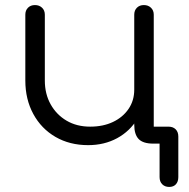

<svg xmlns="http://www.w3.org/2000/svg" viewBox="-20 -567 745 758"><path d="M328 6Q255 6 199 -26.5Q143 -59 111.5 -117Q80 -175 80 -249V-509Q80 -526 90.5 -536.5Q101 -547 118 -547Q135 -547 146 -536.5Q157 -526 157 -509V-249Q157 -196 180 -155Q203 -114 243 -90.5Q283 -67 336 -67Q387 -67 426 -85.5Q465 -104 487.5 -137Q510 -170 510 -213L555 -211Q553 -148 523 -98.5Q493 -49 442.5 -21.5Q392 6 328 6ZM648 171Q631 171 620.5 160.5Q610 150 610 132V0H585Q545 0 527.5 -18Q510 -36 510 -75V-509Q510 -526 520.5 -536.5Q531 -547 548 -547Q565 -547 576 -536.5Q587 -526 587 -509V-67H645Q663 -67 673.5 -56.5Q684 -46 684 -28V132Q684 150 674.5 160.5Q665 171 648 171Z"/></svg>

Font: Comfortaa
Style: Regular
Weight: 400
Designer: Johan Aakerlund
Foundry: Johan Aakerlund
Version: Version 3.104; ttfautohint (v1.8.1.43-b0c9)